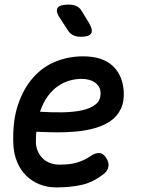

<svg xmlns="http://www.w3.org/2000/svg" viewBox="-20 -805 640 835"><path d="M440 -121Q455 -100 451.5 -80Q448 -60 428 -46Q384 -12 335.5 -1Q287 10 225 10Q185 10 151.5 -3.5Q118 -17 93 -42Q68 -67 54 -101.5Q40 -136 38 -178Q34 -277 58 -348.5Q82 -420 124 -467.5Q166 -515 222.5 -537.5Q279 -560 341 -560Q424 -560 468 -520.5Q512 -481 518 -411Q521 -364 505.5 -331.5Q490 -299 461 -279Q432 -259 393.5 -248Q355 -237 311.5 -233Q268 -229 223.5 -229.5Q179 -230 138 -232Q137 -221 136.5 -209.5Q136 -198 136 -186Q137 -163 145.5 -145Q154 -127 167.5 -114.5Q181 -102 199.5 -95.5Q218 -89 238 -89Q261 -89 279 -91Q297 -93 313 -97.5Q329 -102 344 -109Q359 -116 374 -126Q394 -140 411 -139.5Q428 -139 440 -121ZM154 -319Q201 -316 249 -316.5Q297 -317 335.5 -325Q374 -333 397 -352Q420 -371 417 -405Q416 -419 409 -429.5Q402 -440 392 -447Q382 -454 367 -458Q352 -462 334 -462Q309 -462 282.5 -454.5Q256 -447 231.5 -430Q207 -413 187 -385.5Q167 -358 154 -319ZM276 -672 240 -727Q221 -756 230.5 -770.5Q240 -785 278 -785Q298 -785 312.5 -778.5Q327 -772 336 -756L369 -702Q385 -673 376 -659Q367 -645 331 -645Q313 -645 299 -651.5Q285 -658 276 -672Z"/></svg>

Font: Maple Mono NL Medium
Style: Italic
Weight: 500
Italic angle: -10°
Monospace: yes
Designer: subframe7536
Version: Version 7.000